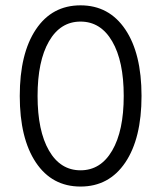

<svg xmlns="http://www.w3.org/2000/svg" viewBox="-20 -683 602 716"><path d="M113.8 -77.1Q53.7 -167 53.7 -325.2Q53.7 -483.4 113.8 -573.2Q173.8 -663.1 280.3 -663.1Q386.7 -663.1 447.3 -573.2Q507.8 -483.4 507.8 -325.2Q507.8 -167 447.3 -77.1Q386.7 12.7 280.3 12.7Q173.8 12.7 113.8 -77.1ZM162.6 -528.8Q120.1 -455.1 120.1 -325.2Q120.1 -195.3 162.6 -121.6Q205.1 -47.9 280.3 -47.9Q355.5 -47.9 398.4 -121.6Q441.4 -195.3 441.4 -325.2Q441.4 -455.1 398.4 -528.8Q355.5 -602.5 280.3 -602.5Q205.1 -602.5 162.6 -528.8Z"/></svg>

Font: Lohit Devanagari
Style: Regular
Weight: 400
Version: 2.95.4